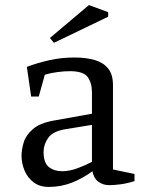

<svg xmlns="http://www.w3.org/2000/svg" viewBox="-20 -727 570 758"><path d="M172 11Q137 11 113 -7Q89 -25 77 -53.5Q65 -82 65 -112Q65 -136 73.5 -164.5Q82 -193 109.5 -217Q137 -241 192 -251L343 -278V-362Q343 -400 326 -423Q309 -446 256 -446Q234 -446 207 -442.5Q180 -439 157 -432L133 -346H103L86 -463Q128 -479 175.5 -489.5Q223 -500 274 -500Q320 -500 354 -490Q388 -480 407 -456.5Q426 -433 426 -391V-58L511 -40V-12Q483 -3 457 0.5Q431 4 411 4Q387 4 368.5 -9.5Q350 -23 345 -51Q307 -23 264 -6Q221 11 172 11ZM225 -51Q254 -51 286.5 -63Q319 -75 343 -88V-234L239 -217Q189 -209 170.5 -183Q152 -157 152 -127Q152 -84 173 -67.5Q194 -51 225 -51ZM193 -558 177 -577 331 -707 407 -679V-661Z"/></svg>

Font: Manuale
Style: Regular
Weight: 400
Designer: Eduardo Tunni / Pablo Cosgaya
Foundry: Eduardo Tunni / Pablo Cosgaya
Version: Version 1.002